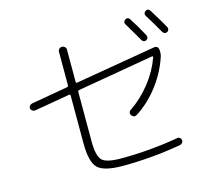

<svg xmlns="http://www.w3.org/2000/svg" viewBox="-117 -981 1235 1128"><g transform="rotate(-15 500.0 -417.5)"><path d="M731.4 -820.3Q749 -831.1 759.8 -813.5Q790 -767.6 827.1 -699.2Q831.1 -691.4 829.1 -683.1Q827.1 -674.8 819.3 -670.9Q802.7 -662.1 791 -679.7Q751 -750 724.6 -793Q719.7 -799.8 722.2 -808.1Q724.6 -816.4 731.4 -820.3ZM860.4 -838.9Q877 -848.6 888.7 -830.1Q937.5 -751 958 -713.9Q961.9 -706.1 960 -698.2Q958 -690.4 950.2 -685.5Q932.6 -676.8 920.9 -695.3Q887.7 -754.9 852.5 -810.5Q843.8 -828.1 860.4 -838.9ZM81.1 -441.4Q72.3 -440.4 64.5 -445.8Q56.6 -451.2 54.7 -460Q53.7 -468.8 59.6 -476.1Q65.4 -483.4 74.2 -485.4L296.9 -524.4Q305.7 -526.4 305.7 -534.2V-738.3Q305.7 -748 313 -754.9Q320.3 -761.7 330.1 -761.7Q339.8 -761.7 347.2 -754.9Q354.5 -748 354.5 -738.3V-542Q354.5 -533.2 362.3 -535.2L854.5 -619.1Q863.3 -620.1 870.1 -615.2Q877 -610.4 878.9 -600.6Q881.8 -577.1 877 -558.6Q848.6 -469.7 790 -391.6Q731.4 -313.5 652.3 -261.7Q633.8 -250 619.1 -267.6Q613.3 -275.4 614.7 -284.7Q616.2 -293.9 624 -298.8Q695.3 -346.7 750 -416.5Q804.7 -486.3 832 -563.5Q833 -566.4 831.1 -568.8Q829.1 -571.3 826.2 -570.3L362.3 -490.2Q354.5 -488.3 354.5 -480.5V-181.6Q354.5 -91.8 380.9 -64.9Q407.2 -38.1 497.1 -38.1Q672.9 -38.1 845.7 -68.4Q854.5 -70.3 861.8 -64.5Q869.1 -58.6 870.1 -49.8Q871.1 -41 865.7 -33.7Q860.4 -26.4 850.6 -24.4Q669.9 6.8 496.1 6.8Q380.9 6.8 343.3 -30.3Q305.7 -67.4 305.7 -182.6V-471.7Q305.7 -474.6 302.7 -477.5Q299.8 -480.5 296.9 -478.5Z"/></g></svg>

Font: Rounded-X Mgen+ 2m light
Style: Regular
Weight: 200
Designer: [Source Han Sans]
Ryoko NISHIZUKA  (kana & ideographs); Paul D. Hunt (Latin, Greek & Cyrillic); Wenlong ZHANG  (bopomofo
Version: Version 1.059.20150602